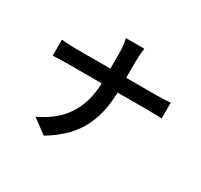

<svg xmlns="http://www.w3.org/2000/svg" viewBox="-170 -1007 1339 1280"><g transform="rotate(30 500.0 -367.5)"><path d="M466 -674Q466 -699 463 -732Q460 -765 454 -786H596Q592 -765 590 -731Q588 -697 588 -674Q588 -645 588 -611Q588 -577 588 -541Q588 -505 588 -472Q588 -390 575 -317Q562 -244 530 -178Q498 -112 443 -55.5Q388 1 305 51L194 -31Q271 -67 323 -113Q375 -159 406.5 -215Q438 -271 452 -335.5Q466 -400 466 -472Q466 -505 466 -541Q466 -577 466 -612Q466 -647 466 -674ZM90 -564Q111 -562 139 -560Q167 -558 196 -558Q208 -558 244.5 -558Q281 -558 334 -558Q387 -558 448 -558Q509 -558 570.5 -558Q632 -558 685 -558Q738 -558 775 -558Q812 -558 825 -558Q857 -558 885 -559.5Q913 -561 928 -563V-441Q913 -442 882.5 -443Q852 -444 824 -444Q811 -444 774.5 -444Q738 -444 685 -444Q632 -444 571 -444Q510 -444 449 -444Q388 -444 335.5 -444Q283 -444 246.5 -444Q210 -444 199 -444Q168 -444 139.5 -443Q111 -442 90 -440Z"/></g></svg>

Font: Noto Sans SC Thin SemiBold
Style: Regular
Weight: 600
Version: Version 2.004-H2;hotconv 1.0.118;makeotfexe 2.5.65603